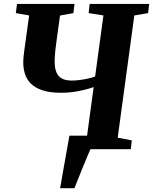

<svg xmlns="http://www.w3.org/2000/svg" viewBox="-20 -763 783 982"><path d="M287.5 199.5Q293.5 165.5 300.5 125.2Q307.5 85 314.5 46Q321.5 7 327 -23.8Q332.5 -54.5 335 -69H457L442.5 0Q438 10 427 36Q416 62 403 94Q390 126 378.5 154.8Q367 183.5 361 199.5ZM328.5 0 334.5 -45.5 424 -59 459 -317.5Q434.5 -309 407.2 -302.5Q380 -296 351.5 -292.2Q323 -288.5 293 -288.5Q234.5 -288.5 196.8 -301.2Q159 -314 137.8 -335.5Q116.5 -357 107.8 -384.8Q99 -412.5 99 -442Q99 -458.5 100.8 -475.8Q102.5 -493 104.5 -507L129 -684L61 -696L67 -743H361L355.5 -696L287 -683.5L272 -575.5Q267 -541 263.2 -507.5Q259.5 -474 259.5 -448.5Q259.5 -415 268.5 -393.2Q277.5 -371.5 296.8 -361.2Q316 -351 347 -351Q366 -351 387.8 -353.8Q409.5 -356.5 430.2 -361.2Q451 -366 466.5 -371.5L509 -684L433.5 -696L438.5 -743H743L737.5 -696L667 -684L582 -59L654 -45L649 0Z"/></svg>

Font: Merriweather 36pt ExtraBold
Style: Italic
Weight: 800
Italic angle: -7.8°
Version: Version 2.101